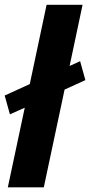

<svg xmlns="http://www.w3.org/2000/svg" viewBox="-22 -802 386 822"><path d="M-2 -393 105.5 -442 177.5 -781.5H331.5L276 -519.5L321 -540L343.5 -459L254.5 -418.5L165.5 0H11.5L84 -341L20.5 -312.5Z"/></svg>

Font: Epilogue
Style: Bold Italic
Weight: 700
Italic angle: -12°
Designer: Tyler Finck
Foundry: Etcetera Type Co
Version: Version 2.111; ttfautohint (v1.8.3)